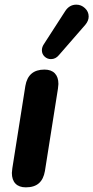

<svg xmlns="http://www.w3.org/2000/svg" viewBox="-20 -797 401 825"><path d="M31 -54Q32 -64 33 -74L89 -428Q101 -498 171 -498Q200 -498 215.5 -482Q231 -466 231 -436Q230 -426 229 -416L173 -62Q167 -27 147 -9.5Q127 8 91 8Q62 8 46.5 -8Q31 -24 31 -54ZM199 -543Q183 -543 171.5 -554Q160 -565 160 -581Q160 -595 169 -608L260 -749Q278 -777 308 -777Q329 -777 345 -762Q361 -747 361 -726Q361 -708 347 -691L233 -560Q219 -543 199 -543Z"/></svg>

Font: SN Pro Bold
Style: Bold Italic
Weight: 700
Italic angle: -9°
Designer: Tobias Whetton
Foundry: Supernotes
Version: Version 1.003